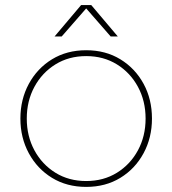

<svg xmlns="http://www.w3.org/2000/svg" viewBox="-20 -720 676 753"><path d="M318 13Q242 13 184 -22.5Q126 -58 93 -119Q60 -180 60 -255Q60 -330 93 -391Q126 -452 184 -487.5Q242 -523 318 -523Q394 -523 452 -487.5Q510 -452 543 -391.5Q576 -331 576 -255Q576 -180 543 -119Q510 -58 452 -22.5Q394 13 318 13ZM318 -10Q386 -10 438.5 -42.5Q491 -75 521 -130.5Q551 -186 551 -255Q551 -324 521 -379.5Q491 -435 438.5 -467.5Q386 -500 318 -500Q250 -500 197.5 -467.5Q145 -435 115 -379.5Q85 -324 85 -255Q85 -186 115 -130.5Q145 -75 197.5 -42.5Q250 -10 318 -10ZM194 -577 298 -700H338L442 -577H414L318 -687L222 -577Z"/></svg>

Font: MuseoModerno Thin
Style: Regular
Weight: 100
Designer: Pablo Cosgaya, Héctor Gatti, Marcela Romero, and the Authors of The MuseoModerno Project.
Foundry: Omnibus-Type Team
Version: Version 1.003